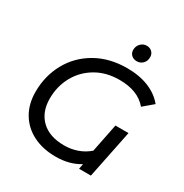

<svg xmlns="http://www.w3.org/2000/svg" viewBox="-201 -1054 1174 1222"><g transform="rotate(30 386.0 -443.0)"><path d="M608 -354H704L632 0H545L552 -38Q478 8 377 8Q282 8 210.5 -28Q139 -64 99.5 -130.5Q60 -197 60 -286Q60 -403 113 -499.5Q166 -596 264 -652Q362 -708 491 -708Q582 -708 650.5 -680Q719 -652 761 -600L689 -539Q654 -580 604 -599.5Q554 -619 486 -619Q389 -619 315 -575.5Q241 -532 200.5 -458Q160 -384 160 -294Q160 -196 219.5 -138.5Q279 -81 388 -81Q438 -81 483.5 -97Q529 -113 566 -145ZM465 -828Q465 -856 483.5 -875Q502 -894 528 -894Q551 -894 566.5 -879Q582 -864 582 -841Q582 -812 564 -794Q546 -776 520 -776Q496 -776 480.5 -790.5Q465 -805 465 -828Z"/></g></svg>

Font: Montserrat Alternates Medium
Style: Italic
Weight: 500
Italic angle: -11.3°
Designer: Julieta Ulanovsky
Foundry: Julieta Ulanovsky
Version: Version 7.200